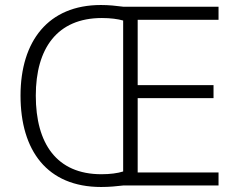

<svg xmlns="http://www.w3.org/2000/svg" viewBox="-20 -741 954 767"><path d="M383 -721C173 -721 62 -577 62 -359C62 -140 168 6 384 6C417 6 446 3 472 0H853V-52H530V-349H833V-401H530V-662H853V-714H474C442 -718 416 -721 383 -721ZM387 -669C422 -669 451 -665 472 -659V-56C450 -49 420 -45 385 -45C206 -45 123 -168 123 -359C123 -547 208 -669 387 -669Z"/></svg>

Font: Noto Sans Telugu Light
Style: Regular
Weight: 300
Designer: Jelle Bosma - Monotype Design Team
Foundry: Monotype Imaging Inc.
Version: Version 2.005